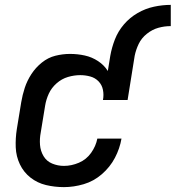

<svg xmlns="http://www.w3.org/2000/svg" viewBox="-20 -759 720 787"><path d="M242 8Q282 8 323 -4Q364 -16 397.5 -45Q431 -74 451 -112Q471 -150 478 -191H379Q373 -160 353.5 -132.5Q334 -105 303.5 -92Q273 -79 242 -79Q217 -79 194 -88.5Q171 -98 158.5 -119Q146 -140 144 -165Q142 -190 147 -216L165 -326Q169 -351 180 -375Q191 -399 212 -417.5Q233 -436 258.5 -443.5Q284 -451 309 -451Q330 -451 350 -445.5Q370 -440 384 -425.5Q398 -411 402 -390.5Q406 -370 402 -349H503L532 -530Q537 -555 548.5 -579Q560 -603 582 -620.5Q604 -638 629 -645Q654 -652 680 -652V-739Q646 -739 611 -731.5Q576 -724 544 -705.5Q512 -687 488 -659Q464 -631 451 -597.5Q438 -564 432 -530L422 -468Q407 -492 382 -508.5Q357 -525 327.5 -531.5Q298 -538 267 -538Q237 -538 207 -530.5Q177 -523 151.5 -502.5Q126 -482 108.5 -455Q91 -428 81.5 -399Q72 -370 67 -340L49 -230Q43 -192 44.5 -155Q46 -118 61.5 -85.5Q77 -53 105 -31Q133 -9 168.5 -0.5Q204 8 242 8Z"/></svg>

Font: Iosevka Sparkle Medium Oblique
Style: Regular
Weight: 500
Italic angle: -9°
Designer: Belleve Invis
Foundry: Belleve Invis
Version: Version 4.5.0; ttfautohint (v1.8.3)